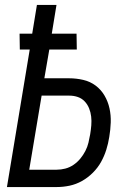

<svg xmlns="http://www.w3.org/2000/svg" viewBox="-20 -755 540 775"><path d="M8 0 100 -555H60L59 -619H110L129 -735H208L189 -619H289L290 -555H179L159 -439H259Q288 -439 316 -432.5Q344 -426 366 -409.5Q388 -393 402 -369Q416 -345 422 -317.5Q428 -290 427 -260.5Q426 -231 421 -202Q417 -176 409 -150.5Q401 -125 388 -101.5Q375 -78 355 -58Q335 -38 311 -24.5Q287 -11 261 -5.5Q235 0 209 0ZM98 -70H209Q226 -70 243.5 -74.5Q261 -79 276.5 -89.5Q292 -100 304 -114.5Q316 -129 324.5 -145.5Q333 -162 337 -179Q341 -196 344 -213Q347 -231 348.5 -249Q350 -267 348 -284.5Q346 -302 339.5 -318Q333 -334 321.5 -346Q310 -358 294 -363.5Q278 -369 260 -369H148Z"/></svg>

Font: Iosevka Custom
Style: Italic
Weight: 400
Italic angle: -9°
Monospace: yes
Designer: Belleve Invis
Foundry: Belleve Invis
Version: Version 30.3.3; ttfautohint (v1.8.3)